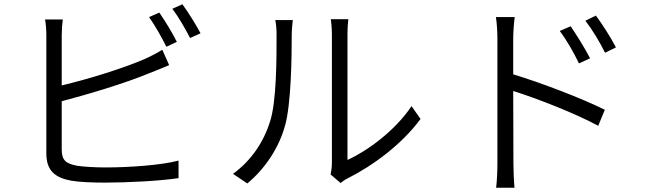

<svg xmlns="http://www.w3.org/2000/svg" viewBox="-20 -838 3040 899"><path d="M726 -779 678 -758C705 -720 739 -660 759 -619L808 -642C788 -683 751 -743 726 -779ZM834 -818 787 -797C815 -760 848 -703 870 -660L919 -682C900 -719 861 -781 834 -818ZM274 -747H191C195 -725 197 -695 197 -671C197 -619 197 -212 197 -119C197 -39 238 -6 313 8C355 15 414 17 472 17C581 17 731 9 816 -4V-86C733 -64 581 -54 475 -54C425 -54 372 -57 340 -62C291 -72 269 -85 269 -138V-364C391 -396 566 -448 681 -496C711 -507 745 -522 772 -533L740 -605C714 -589 685 -574 656 -561C549 -515 387 -466 269 -438V-671C269 -698 271 -725 274 -747Z M1528 -21 1575 19C1582 13 1592 5 1608 -3C1724 -61 1862 -162 1949 -281L1907 -341C1829 -225 1701 -132 1607 -89C1607 -114 1607 -616 1607 -676C1607 -712 1610 -739 1611 -748H1529C1530 -739 1534 -713 1534 -676C1534 -616 1534 -119 1534 -74C1534 -55 1531 -36 1528 -21ZM1071 -24 1138 21C1221 -48 1286 -145 1315 -251C1343 -351 1346 -566 1346 -675C1346 -703 1350 -731 1351 -744H1269C1273 -724 1275 -702 1275 -675C1275 -565 1275 -364 1245 -271C1215 -172 1154 -84 1071 -24Z M2652 -715 2601 -693C2634 -649 2667 -591 2691 -541L2743 -565C2719 -612 2676 -680 2652 -715ZM2770 -765 2721 -741C2754 -698 2788 -642 2813 -591L2864 -616C2840 -663 2796 -731 2770 -765ZM2309 -74C2309 -37 2307 10 2303 41H2389C2386 9 2384 -42 2384 -74L2383 -412C2494 -377 2672 -308 2781 -249L2812 -324C2703 -378 2515 -450 2383 -490V-657C2383 -685 2386 -728 2390 -758H2302C2307 -728 2309 -684 2309 -657C2309 -573 2309 -126 2309 -74Z"/></svg>

Font: ChiuKong Gothic MN Normal
Style: Regular
Weight: 350
Designer: Ryoko NISHIZUKA 西塚涼子 (kana, bopomofo & ideographs); Paul D. Hunt (Latin, Greek & Cyrillic); Sandoll Communications 산돌커뮤니
Foundry: Adobe
Version: Version 1.300